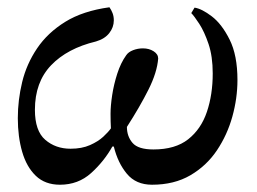

<svg xmlns="http://www.w3.org/2000/svg" viewBox="-20 -497 708 528"><path d="M398 11Q354 11 329 -19Q304 -49 293 -94H289Q266 -53 230.5 -21Q195 11 145 11Q104 11 78.5 -13.5Q53 -38 41 -79.5Q29 -121 29 -172Q29 -222 41 -271.5Q53 -321 82 -364Q111 -407 159.5 -437Q208 -467 281 -477Q286 -470 289.5 -461Q293 -452 293 -441Q293 -422 280.5 -406Q268 -390 244 -383Q165 -364 120.5 -317.5Q76 -271 76 -195Q76 -137 104.5 -112.5Q133 -88 174 -88Q205 -88 227.5 -98Q250 -108 264 -121Q278 -134 285 -144Q284 -163 284 -184Q284 -206 288.5 -235.5Q293 -265 302.5 -294.5Q312 -324 327 -345Q333 -354 346 -359Q359 -364 373 -364Q390 -364 402.5 -356Q415 -348 415 -336Q412 -298 388.5 -251Q365 -204 329 -148Q329 -122 344.5 -104Q360 -86 402 -86Q462 -86 497.5 -114Q533 -142 549 -189.5Q565 -237 565 -295Q565 -342 553.5 -376Q542 -410 528 -431.5Q514 -453 506 -461L515 -476Q535 -473 562.5 -452Q590 -431 611.5 -388Q633 -345 633 -277Q633 -227 619 -176.5Q605 -126 576.5 -83.5Q548 -41 503.5 -15Q459 11 398 11Z"/></svg>

Font: STIX Two Text Medium
Style: Italic
Weight: 500
Italic angle: -12°
Designer: Ross Mills, John Hudson & Paul Hanslow, Tiro Typeworks Ltd; with prior portions MicroPress Inc. and Coen Hoffman, Elsevi
Foundry: Tiro Typeworks Ltd
Version: Version 2.13 b171